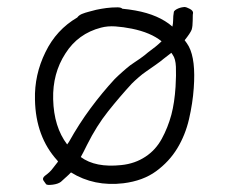

<svg xmlns="http://www.w3.org/2000/svg" viewBox="-20 -530 655 549"><path d="M534 -278Q531 -235 520.5 -189.5Q510 -144 487 -106Q464 -68 426.5 -40.5Q389 -13 333 -6Q249 4 183 -37L176 -30L154 -10Q146 -4 131 -2Q116 0 112 -3Q109 -7 104.5 -13.5Q100 -20 108 -27Q115 -32 121 -37.5Q127 -43 132 -50L146 -68L144 -71Q82 -139 80 -245Q78 -316 110 -381Q141 -445 201 -480Q205 -486 214 -490Q224 -494 234 -496.5Q244 -499 255 -502Q269 -505 284 -507Q299 -509 316 -509Q326 -509 330 -505L348 -503Q357 -502 367 -500Q434 -488 473 -454Q474 -459 474.5 -463Q475 -467 475 -471Q475 -478 475.5 -484Q476 -490 477 -495Q477 -498 481 -501Q485 -504 490 -506Q495 -508 500 -509Q505 -510 507 -510Q513 -510 523 -504.5Q533 -499 532 -492Q531 -491 531 -471Q531 -455 528 -445Q526 -440 521 -432.5Q516 -425 508 -415Q515 -406 520 -397Q540 -359 534 -278ZM442 -412Q411 -437 357 -448Q332 -453 310 -454.5Q288 -456 269 -451Q203 -434 167 -377Q130 -320 132 -246Q134 -167 172 -117L177 -124Q206 -176 239 -220.5Q272 -265 308 -304Q317 -313 330 -324.5Q343 -336 352 -343L365 -352Q373 -357 380.5 -362.5Q388 -368 394 -372.5Q400 -377 403 -380Q414 -388 424 -396Q434 -404 442 -412ZM482 -282Q484 -316 483 -339Q482 -362 474 -373L470 -379L448 -362Q440 -355 423.5 -343.5Q407 -332 397 -325Q388 -319 376.5 -309Q365 -299 357 -291Q322 -253 289 -211.5Q256 -170 229 -116L219 -96L211 -81Q253 -50 327 -58Q366 -62 396 -82Q425 -101 442.5 -133Q460 -165 470 -202Q479 -236 482 -282Z"/></svg>

Font: Wynona
Style: Regular
Weight: 400
Italic angle: -12°
Designer: Kanati
Foundry: Kanati and Michael Everson
Version: Version 2.000